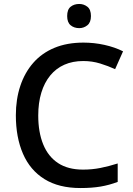

<svg xmlns="http://www.w3.org/2000/svg" viewBox="-20 -939 673 969"><path d="M400 -631Q347 -631 305 -612.5Q263 -594 233.5 -558Q204 -522 188.5 -471Q173 -420 173 -356Q173 -272 198 -210.5Q223 -149 273 -116Q323 -83 399 -83Q445 -83 487.5 -91.5Q530 -100 574 -114V-21Q532 -5 488 2.5Q444 10 386 10Q277 10 204.5 -35Q132 -80 96 -163Q60 -246 60 -357Q60 -438 82.5 -505.5Q105 -573 148 -622Q191 -671 254.5 -697.5Q318 -724 401 -724Q455 -724 507 -712.5Q559 -701 601 -680L561 -590Q526 -606 485.5 -618.5Q445 -631 400 -631ZM380 -919Q403 -919 421 -905Q439 -891 439 -858Q439 -826 421 -811.5Q403 -797 380 -797Q354 -797 336.5 -811.5Q319 -826 319 -858Q319 -891 336.5 -905Q354 -919 380 -919Z"/></svg>

Font: Noto Sans Devanagari Medium
Style: Regular
Weight: 500
Version: Version 2.003